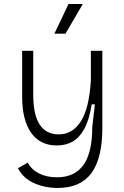

<svg xmlns="http://www.w3.org/2000/svg" viewBox="-20 -764 615 953"><path d="M266 169Q204 169 150 145.5Q96 122 69 71L118 43Q135 77 173 96.5Q211 116 263 116Q350 116 394 55Q438 -6 438 -134L451 -246H435Q423 -169 398.5 -124.5Q374 -80 340 -61Q306 -42 262 -42Q179 -42 134.5 -105Q90 -168 90 -284V-512H145V-293Q145 -97 272 -97Q340 -97 381.5 -162Q423 -227 431 -366V-512H488V-129Q488 22 433.5 95.5Q379 169 266 169ZM305 -597H250L320 -744H391Z"/></svg>

Font: Bricolage Grotesque 12pt ExtraLight
Style: Regular
Weight: 200
Designer: Mathieu Triay
Foundry: Atelier Triay
Version: Version 1.001; ttfautohint (v1.8.4.7-5d5b);gftools[0.9.33.de